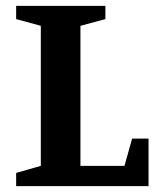

<svg xmlns="http://www.w3.org/2000/svg" viewBox="-20 -634 531 654"><path d="M35 0V-45L119 -69V-546L35 -569V-614H339V-569L254 -546V-69H404L430 -162H486V0Z"/></svg>

Font: Manuale
Style: Regular
Weight: 400
Designer: Eduardo Tunni / Pablo Cosgaya
Foundry: Eduardo Tunni / Pablo Cosgaya
Version: Version 1.002